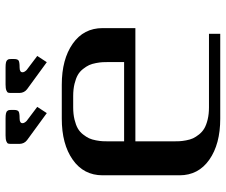

<svg xmlns="http://www.w3.org/2000/svg" viewBox="-82 -749 831 707"><g transform="rotate(-90 333.5 -395.5)"><path d="M344.7 -770Q344.7 -777.8 345.9 -781.2Q347.2 -784.7 354.2 -787.6Q361.3 -790.5 376 -790.5H438.5Q449.7 -790.5 456.5 -789.1Q463.4 -787.6 466.1 -783.9Q468.8 -780.3 469.2 -777.8Q469.7 -775.4 469.7 -770V-759.3Q469.7 -747.1 464.6 -742.9Q459.5 -738.8 438.5 -738.8Q420.9 -738.8 420.9 -728Q420.9 -721.2 429.2 -712.9L481 -673.8L458 -638.7L358.4 -711.4Q345.2 -721.7 344.7 -738.8ZM157.2 -770Q157.2 -777.8 158.4 -781.2Q159.7 -784.7 166.7 -787.6Q173.8 -790.5 188.5 -790.5H251Q262.2 -790.5 269 -789.1Q275.9 -787.6 278.6 -783.9Q281.2 -780.3 281.7 -777.8Q282.2 -775.4 282.2 -770V-759.3Q282.2 -747.1 277.1 -742.9Q272 -738.8 251 -738.8Q233.4 -738.8 233.4 -728Q233.4 -721.2 241.7 -712.9L293.5 -673.8L270.5 -638.7L170.9 -711.4Q157.7 -721.7 157.2 -738.8ZM583.5 -312.5H166.5V-172.9Q166.5 -159.7 167 -149.9Q167.5 -140.1 170.2 -125.5Q172.9 -110.8 177.7 -100.3Q182.6 -89.8 191.9 -78.1Q201.2 -66.4 213.9 -58.8Q226.6 -51.3 246.6 -46.4Q266.6 -41.5 291.5 -41.5H562.5V0H250Q156.2 0 98.9 -40.3Q41.5 -80.6 41.5 -149.9V-433.1Q41.5 -502.9 98.9 -543.2Q156.2 -583.5 250 -583.5H375Q468.8 -583.5 526.1 -543.2Q583.5 -502.9 583.5 -433.1ZM166.5 -354H458.5V-410.6Q458.5 -423.8 458 -433.3Q457.5 -442.9 454.8 -457.5Q452.1 -472.2 447.3 -482.7Q442.4 -493.2 433.1 -505.1Q423.8 -517.1 411.1 -524.4Q398.4 -531.7 378.4 -536.6Q358.4 -541.5 333.5 -541.5H291.5Q266.6 -541.5 246.6 -536.6Q226.6 -531.7 213.9 -524.4Q201.2 -517.1 191.9 -505.1Q182.6 -493.2 177.7 -482.7Q172.9 -472.2 170.2 -457.5Q167.5 -442.9 167 -433.3Q166.5 -423.8 166.5 -410.6Z"/></g></svg>

Font: Gputeks
Style: Bold
Weight: 600
Width: 8
Version: Version 0.9